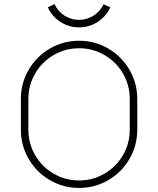

<svg xmlns="http://www.w3.org/2000/svg" viewBox="-20 -912 780 947"><path d="M657 -424V-272Q657 -194 618.5 -128Q580 -62 514 -23.5Q448 15 370 15Q292 15 226 -23.5Q160 -62 121.5 -128Q83 -194 83 -272V-424Q83 -502 121.5 -568Q160 -634 226 -672.5Q292 -711 370 -711Q448 -711 514 -672.5Q580 -634 618.5 -568Q657 -502 657 -424ZM370 -22Q438 -22 495.5 -55.5Q553 -89 586.5 -146.5Q620 -204 620 -272V-424Q620 -492 586.5 -549.5Q553 -607 495.5 -640.5Q438 -674 370 -674Q302 -674 244.5 -640.5Q187 -607 153.5 -549.5Q120 -492 120 -424V-272Q120 -204 153.5 -146.5Q187 -89 244.5 -55.5Q302 -22 370 -22ZM524 -876Q504 -831 462 -804Q420 -777 370 -777Q320 -777 278 -804Q236 -831 216 -876L249 -892Q265 -856 298 -835Q331 -814 370 -814Q409 -814 441.5 -835Q474 -856 491 -891Z"/></svg>

Font: M Major Mono Display
Style: Regular
Weight: 400
Designer: Emre Parlak
Foundry: Emre Parlak
Version: Version 2.000; ttfautohint (v1.8) -l 8 -r 50 -G 200 -x 14 -D